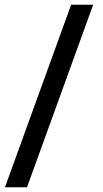

<svg xmlns="http://www.w3.org/2000/svg" viewBox="-20 -731 436 812"><path d="M94.2 61H1L280.8 -710.9H374Z"/></svg>

Font: Vazir Medium FD-UI
Style: Medium-FD-UI
Weight: 500
Designer: Saber Rastikerdar
Foundry: Saber Rastikerdar
Version: Version 30.1.0